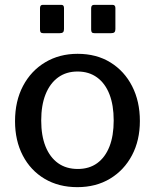

<svg xmlns="http://www.w3.org/2000/svg" viewBox="-20 -762 639 792"><path d="M244 -729V-642Q244 -633 240 -629Q236 -625 225 -625H160Q151 -625 148 -628.5Q145 -632 145 -640V-728Q145 -742 156 -742H233Q244 -742 244 -729ZM456 -729V-642Q456 -633 452 -629Q448 -625 437 -625H371Q362 -625 359 -628.5Q356 -632 356 -640V-728Q356 -742 368 -742H444Q456 -742 456 -729ZM299 10Q222 10 164 -24.5Q106 -59 74 -120.5Q42 -182 42 -262Q42 -345 75 -407.5Q108 -470 166.5 -505Q225 -540 300 -540Q378 -540 435.5 -504.5Q493 -469 525 -406.5Q557 -344 557 -263Q557 -183 524.5 -121.5Q492 -60 434 -25Q376 10 299 10ZM301 -65Q348 -65 381 -89Q414 -113 431.5 -157.5Q449 -202 449 -265Q449 -328 431.5 -373Q414 -418 380.5 -442.5Q347 -467 300 -467Q253 -467 219.5 -442.5Q186 -418 168 -373Q150 -328 150 -265Q150 -202 168 -157.5Q186 -113 219.5 -89Q253 -65 301 -65Z"/></svg>

Font: Libre Franklin Medium
Style: Regular
Weight: 500
Designer: Pablo Impallari, Rodrigo Fuenzalida, Nhung Nguyen
Foundry: Impallari Type
Version: Version 3.000